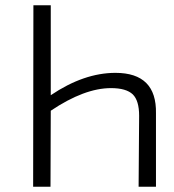

<svg xmlns="http://www.w3.org/2000/svg" viewBox="-20 -710 661 730"><path d="M173 -348Q299 -433 419 -433Q576 -433 573 -279V0H507L509 -270Q509 -327 485 -351Q460 -375 402 -375Q301 -375 173 -289L172 0H106L107 -690H173Z"/></svg>

Font: Taylor Sans Light
Style: Regular
Weight: 300
Italic angle: -8°
Designer: Natanael Gama
Version: Version 1.001 September 8, 2015